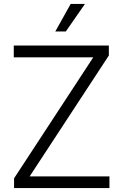

<svg xmlns="http://www.w3.org/2000/svg" viewBox="-20 -960 627 980"><path d="M51.8 0V-49.8L456.1 -667.5H50.3V-727.5H535.6V-676.8L131.3 -59.6H538.6V0ZM262.2 -799.3 340.8 -939.9H413.6L315.9 -799.3Z"/></svg>

Font: Inter Tight Light
Style: Regular
Weight: 300
Designer: Rasmus Andersson
Foundry: rsms
Version: Version 3.004